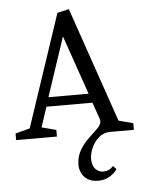

<svg xmlns="http://www.w3.org/2000/svg" viewBox="-58 -670 710 952"><g transform="rotate(-5 297.0 -194.0)"><path d="M393 236Q360 236 340 223Q320 210 310.5 190Q301 170 301 151Q301 109 320 77Q339 45 364.5 21Q390 -3 409 -21.5Q428 -40 428 -56Q428 -60 427.5 -63.5Q427 -67 425 -72L397 -152H168L135 -52L207 -33V0H4V-33L76 -52L263 -611L321 -624L518 -52L590 -33V0H472Q439 0 415 21Q391 42 378.5 71.5Q366 101 366 125Q366 159 382.5 176Q399 193 421 193Q435 193 447.5 187.5Q460 182 471 170L487 186Q481 197 467.5 208.5Q454 220 435.5 228Q417 236 393 236ZM182 -198H382L280 -492Z"/></g></svg>

Font: Manuale
Style: Regular
Weight: 400
Designer: Eduardo Tunni / Pablo Cosgaya
Foundry: Eduardo Tunni / Pablo Cosgaya
Version: Version 1.002